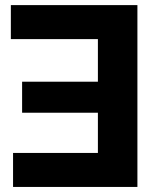

<svg xmlns="http://www.w3.org/2000/svg" viewBox="-20 -739 602 759"><path d="M523.2 -718.8V0H31.6V-134.4H367V-293.4H67.4V-416H367V-584.4H22.9V-718.8Z"/></svg>

Font: Inter Display V
Style: Regular
Weight: 400
Designer: Rasmus Andersson
Foundry: rsms
Version: Version 3.015;git-src